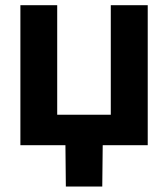

<svg xmlns="http://www.w3.org/2000/svg" viewBox="-20 -549 635 726"><path d="M57.1 0V-529.3H196.3V-115.2H398.9V-529.3H538.6V0ZM229 156.2 227.1 -31.2H368.7L366.7 156.2Z"/></svg>

Font: Inter Cardless Tabular Bold
Style: Bold
Weight: 700
Designer: Rasmus Andersson
Foundry: rsms
Version: Version 4.000;git-4fc901f